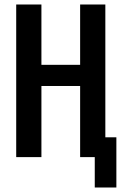

<svg xmlns="http://www.w3.org/2000/svg" viewBox="-20 -714 540 853"><path d="M497 -104V119H401V-16H336V-332H164V-16H52V-694H164V-426H336V-694H448V-104Z"/></svg>

Font: D2Coding
Style: Bold
Weight: 700
Monospace: yes
Designer: Yong-Rak Park; Jeong-Hwan Yoon; Sang-Min Lee;
Foundry: NHN Corporation
Version: Version 1.3.2; Build 20180524